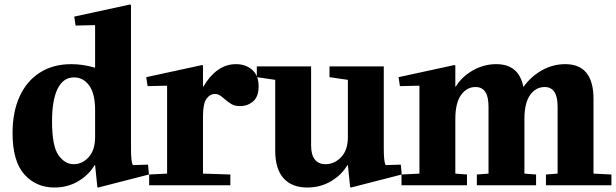

<svg xmlns="http://www.w3.org/2000/svg" viewBox="-20 -826 2748 856"><path d="M572 -90 640 -92 644 -48 418 10 414 8 404 -90H402Q375 -45 328 -17.5Q281 10 223 10Q141 10 88.5 -48.5Q36 -107 36 -233Q36 -327 67.5 -396Q99 -465 158 -502.5Q217 -540 298 -540Q350 -540 404 -524V-712L402 -714L317 -712L311 -752L560 -806L564 -804V-162Q564 -106 572 -90ZM308 -94Q347 -94 375.5 -125.5Q404 -157 404 -215V-335Q404 -409 377.5 -445Q351 -481 310 -481Q262 -481 237 -430.5Q212 -380 212 -285Q212 -175 240.5 -134.5Q269 -94 308 -94Z M885 -52 1007 -48V0H645V-48L725 -52V-442L723 -444L638 -442L632 -482L881 -536L885 -534V-440H887Q913 -486 950 -513Q987 -540 1032 -540Q1075 -540 1104 -515Q1133 -490 1133 -441Q1133 -395 1108.5 -374Q1084 -353 1051 -353Q1028 -353 1013.5 -361Q999 -369 982 -384Q968 -396 959 -401.5Q950 -407 938 -407Q916 -407 900.5 -385.5Q885 -364 885 -309Z M1531 -470 1449 -482V-530H1691V-162Q1691 -106 1699 -90L1767 -92L1771 -48L1545 10L1541 8L1531 -90H1529Q1502 -45 1455 -17.5Q1408 10 1350 10Q1281 10 1244 -31.5Q1207 -73 1207 -155V-470L1125 -482V-530H1367V-178Q1367 -136 1383.5 -115Q1400 -94 1431 -94Q1471 -94 1501 -125.5Q1531 -157 1531 -215Z M2318 -52 2370 -48V0H2106V-48L2158 -52V-350Q2158 -395 2143.5 -416.5Q2129 -438 2100 -438Q2061 -438 2035.5 -402.5Q2010 -367 2010 -295V-52L2062 -48V0H1770V-48L1850 -52V-442L1848 -444L1763 -442L1757 -482L2006 -536L2010 -534V-440H2012Q2039 -484 2088 -512Q2137 -540 2192 -540Q2293 -540 2313 -440H2315Q2347 -485 2396 -512.5Q2445 -540 2500 -540Q2626 -540 2626 -385V-52L2706 -48V0H2414V-48L2466 -52V-350Q2466 -395 2451.5 -416.5Q2437 -438 2408 -438Q2369 -438 2343.5 -402.5Q2318 -367 2318 -295Z"/></svg>

Font: Minipax
Style: Bold
Weight: 700
Designer: Raphaël Ronot, Igor Stepanchenko (Cyrillic)
Foundry: steppetype
Version: Version 1.002